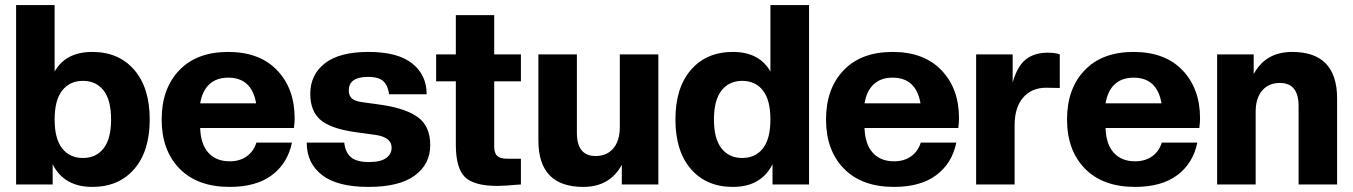

<svg xmlns="http://www.w3.org/2000/svg" viewBox="-20 -732 5371 762"><path d="M346.2 9.8Q234.4 9.8 189 -80.1V0H43.9V-711.9H196.8V-448.2Q241.2 -525.9 346.2 -525.9Q451.2 -525.9 512.7 -454.8Q574.2 -383.8 574.2 -257.8Q574.2 -132.3 512.9 -61.3Q451.7 9.8 346.2 9.8ZM420.9 -257.8Q420.9 -335 391.1 -373Q361.3 -411.1 309.1 -411.1Q256.8 -411.1 226.8 -372.8Q196.8 -334.5 196.8 -257.8Q196.8 -181.2 226.8 -143.1Q256.8 -105 309.1 -105Q361.3 -105 391.1 -143.1Q420.9 -181.2 420.9 -257.8Z M891.6 9.8Q763.7 9.8 692.6 -62.7Q621.6 -135.3 621.6 -257.8Q621.6 -379.9 691.2 -452.9Q760.7 -525.9 885.7 -525.9Q1010.3 -525.9 1079.8 -453.1Q1149.4 -380.4 1149.4 -262.2Q1149.4 -244.1 1146.5 -224.1H774.4Q776.4 -159.7 807.1 -125.7Q837.9 -91.8 891.6 -91.8Q931.6 -91.8 959.2 -111.6Q986.8 -131.3 997.6 -166H1138.7Q1121.6 -83.5 1059.1 -36.9Q996.6 9.8 891.6 9.8ZM885.7 -423.8Q839.4 -423.8 811 -397.7Q782.7 -371.6 774.4 -321.8H996.6Q979 -423.8 885.7 -423.8Z M1442.4 9.8Q1319.3 9.8 1258.3 -37.1Q1197.3 -84 1197.3 -166H1346.2Q1350.6 -127 1373 -107.9Q1395.5 -88.9 1444.3 -88.9Q1490.2 -88.9 1512.2 -104.5Q1534.2 -120.1 1534.2 -146Q1534.2 -187.5 1469.2 -196.8L1387.2 -208Q1290.5 -222.2 1251 -257.1Q1211.4 -292 1211.4 -359.9Q1211.4 -435.1 1269 -480.5Q1326.7 -525.9 1442.4 -525.9Q1558.6 -525.9 1616 -480.2Q1673.3 -434.6 1673.3 -357.9H1524.4Q1520 -391.1 1502.2 -408.9Q1484.4 -426.8 1440.4 -426.8Q1364.3 -426.8 1364.3 -373Q1364.3 -352.5 1376 -341.8Q1387.7 -331.1 1413.6 -327.1L1494.1 -315.9Q1592.8 -301.3 1640.1 -265.6Q1687.5 -230 1687.5 -155.8Q1687.5 -80.6 1626.2 -35.4Q1564.9 9.8 1442.4 9.8Z M1955.1 5.9Q1860.8 5.9 1825 -29.5Q1789.1 -64.9 1789.1 -157.2V-409.2H1710.9V-516.1H1789.1V-671.9H1941.4V-516.1H2047.4V-409.2H1941.4V-150.9Q1941.4 -124 1953.6 -113Q1965.8 -102.1 1993.2 -102.1H2047.4V0Q1978.5 5.9 1955.1 5.9Z M2294.9 9.8Q2116.7 9.8 2116.7 -174.8V-516.1H2269.5V-205.1Q2269.5 -112.8 2343.8 -112.8Q2388.2 -112.8 2414.1 -143.1Q2439.9 -173.3 2439.9 -228V-516.1H2592.8V0H2447.8V-78.1Q2400.4 9.8 2294.9 9.8Z M2888.7 9.8Q2783.2 9.8 2721.9 -61.3Q2660.6 -132.3 2660.6 -257.8Q2660.6 -383.8 2722.2 -454.8Q2783.7 -525.9 2888.7 -525.9Q2993.2 -525.9 3037.6 -448.2V-711.9H3190.9V0H3045.9V-80.1Q3000.5 9.8 2888.7 9.8ZM3037.6 -257.8Q3037.6 -335 3007.8 -373Q2978 -411.1 2925.8 -411.1Q2873.5 -411.1 2843.5 -372.8Q2813.5 -334.5 2813.5 -257.8Q2813.5 -181.2 2843.5 -143.1Q2873.5 -105 2925.8 -105Q2978 -105 3007.8 -143.1Q3037.6 -181.2 3037.6 -257.8Z M3528.3 9.8Q3400.4 9.8 3329.3 -62.7Q3258.3 -135.3 3258.3 -257.8Q3258.3 -379.9 3327.9 -452.9Q3397.5 -525.9 3522.5 -525.9Q3647 -525.9 3716.6 -453.1Q3786.1 -380.4 3786.1 -262.2Q3786.1 -244.1 3783.2 -224.1H3411.1Q3413.1 -159.7 3443.8 -125.7Q3474.6 -91.8 3528.3 -91.8Q3568.4 -91.8 3595.9 -111.6Q3623.5 -131.3 3634.3 -166H3775.4Q3758.3 -83.5 3695.8 -36.9Q3633.3 9.8 3528.3 9.8ZM3522.5 -423.8Q3476.1 -423.8 3447.8 -397.7Q3419.4 -371.6 3411.1 -321.8H3633.3Q3615.7 -423.8 3522.5 -423.8Z M4006.8 0H3854V-516.1H3999V-404.8Q4017.6 -469.7 4051.3 -496.3Q4085 -522.9 4138.2 -522.9Q4168.9 -522.9 4186 -516.1V-382.8L4131.8 -383.8Q4074.2 -383.8 4040.5 -344.7Q4006.8 -305.7 4006.8 -235.8Z M4484.9 9.8Q4356.9 9.8 4285.9 -62.7Q4214.8 -135.3 4214.8 -257.8Q4214.8 -379.9 4284.4 -452.9Q4354 -525.9 4479 -525.9Q4603.5 -525.9 4673.1 -453.1Q4742.7 -380.4 4742.7 -262.2Q4742.7 -244.1 4739.7 -224.1H4367.7Q4369.6 -159.7 4400.4 -125.7Q4431.2 -91.8 4484.9 -91.8Q4524.9 -91.8 4552.5 -111.6Q4580.1 -131.3 4590.8 -166H4731.9Q4714.8 -83.5 4652.3 -36.9Q4589.8 9.8 4484.9 9.8ZM4479 -423.8Q4432.6 -423.8 4404.3 -397.7Q4376 -371.6 4367.7 -321.8H4589.8Q4572.3 -423.8 4479 -423.8Z M5286.6 0H5133.8V-311Q5133.8 -402.8 5059.6 -402.8Q5015.1 -402.8 4989.3 -372.8Q4963.4 -342.8 4963.4 -288.1V0H4810.5V-516.1H4955.6V-438Q5002.9 -525.9 5108.4 -525.9Q5286.6 -525.9 5286.6 -340.8Z"/></svg>

Font: Creato Display ExtraBold
Style: Regular
Weight: 800
Version: Version 1.000